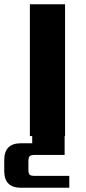

<svg xmlns="http://www.w3.org/2000/svg" viewBox="-55 -642 406 906"><path d="M111 188H272V244H44Q-35 244 -35 165V113Q-35 34 44 34H97V0H86V-622H252V0H250V89H111Q91 89 85 95Q79 101 79 120V158Q79 177 85 182.5Q91 188 111 188Z"/></svg>

Font: Sarpanch
Style: Bold
Weight: 700
Designer: Manushi Parikh (Devanagari and Latin), Jyotish Sonowal (Devanagari)
Foundry: Indian Type Foundry
Version: Version 2.004;PS 1.0;hotconv 1.0.78;makeotf.lib2.5.61930; tt